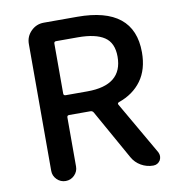

<svg xmlns="http://www.w3.org/2000/svg" viewBox="-82 -810 818 885"><g transform="rotate(-10 327.0 -368.0)"><path d="M222.7 -642.6Q212.9 -642.6 212.9 -632.8V-399.4Q212.9 -389.6 222.7 -389.6H324.2Q489.3 -389.6 489.3 -523.4Q489.3 -587.9 448.2 -615.2Q407.2 -642.6 324.2 -642.6ZM597.7 -56.6Q602.5 -46.9 602.5 -37.6Q602.5 -28.3 597.7 -18.6Q585.9 0 564.5 0Q534.2 0 507.8 -15.1Q481.4 -30.3 466.8 -56.6L336.9 -288.1Q332 -296.9 322.3 -296.9H222.7Q212.9 -296.9 212.9 -287.1V-57.6Q212.9 -34.2 195.8 -17.1Q178.7 0 154.8 0Q130.9 0 113.8 -17.1Q96.7 -34.2 96.7 -57.6V-651.4Q96.7 -686.5 121.6 -711.4Q146.5 -736.3 181.6 -736.3H337.9Q603.5 -736.3 603.5 -523.4Q603.5 -443.4 565.4 -391.1Q527.3 -338.9 459 -315.4Q450.2 -311.5 455.1 -303.7Z"/></g></svg>

Font: Gen Jyuu GothicX Medium
Style: Regular
Weight: 500
Designer: Ryoko NISHIZUKA (kana &amp; ideographs); Paul D. Hunt (Latin, Greek &amp; Cyrillic); Wenlong ZHANG (bopomofo); Sandoll C
Version: Version 1.058.20140828